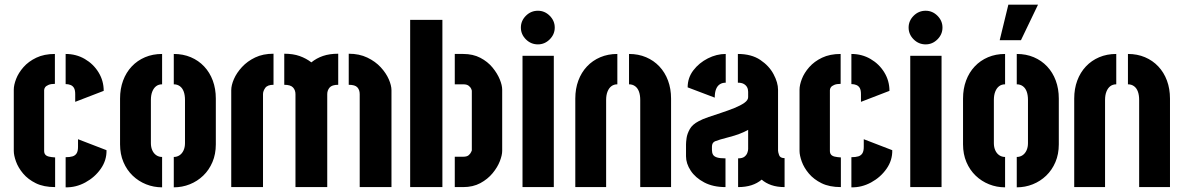

<svg xmlns="http://www.w3.org/2000/svg" viewBox="-20 -801 5068 822"><path d="M216 0Q167 0 133.5 -16.5Q100 -33 79 -58Q58 -83 48.5 -109.5Q39 -136 39 -155V-417Q39 -437 49 -463Q59 -489 80.5 -513.5Q102 -538 135.5 -554Q169 -570 215 -570V-442Q198 -442 187.5 -437.5Q177 -433 173 -427Q169 -421 169 -415V-155Q169 -145 174 -139Q179 -133 189.5 -130.5Q200 -128 216 -127ZM261 1V-128Q279 -128 290.5 -131.5Q302 -135 308 -144.5Q314 -154 314 -172V-205L436 -158Q437 -115 411.5 -78.5Q386 -42 345.5 -20Q305 2 261 1ZM302 -365V-398Q302 -415 297 -424Q292 -433 282.5 -437Q273 -441 261 -441V-570Q306 -570 343 -548.5Q380 -527 402 -491Q424 -455 424 -412Z M674 1Q638 1 605.5 -12Q573 -25 548 -49Q523 -73 508.5 -107Q494 -141 494 -183V-379Q494 -421 507 -456Q520 -491 544 -516.5Q568 -542 601 -556Q634 -570 674 -570V-440Q659 -440 648.5 -432Q638 -424 632 -409Q626 -394 626 -373V-188Q626 -171 632 -157.5Q638 -144 649 -136.5Q660 -129 674 -129ZM724 1V-129Q738 -129 749 -136.5Q760 -144 766 -157.5Q772 -171 772 -188V-373Q772 -394 766.5 -409Q761 -424 750 -432Q739 -440 724 -440V-570Q764 -570 797 -556Q830 -542 854 -516.5Q878 -491 891 -456Q904 -421 904 -379V-183Q904 -141 889.5 -107Q875 -73 850 -49Q825 -25 792.5 -12Q760 1 724 1Z M1245 0V-398Q1245 -415 1234.5 -426.5Q1224 -438 1197 -438V-571Q1235 -571 1263 -561Q1291 -551 1313 -534Q1335 -552 1363 -561.5Q1391 -571 1428 -571V-438Q1401 -438 1391 -426Q1381 -414 1381 -398V0ZM970 0V-415Q970 -436 981.5 -462.5Q993 -489 1016 -514Q1039 -539 1072.5 -555Q1106 -571 1151 -571V-438Q1125 -438 1115.5 -424.5Q1106 -411 1106 -398V0ZM1520 0V-398Q1520 -416 1510 -427Q1500 -438 1473 -438V-571Q1518 -571 1552.5 -554.5Q1587 -538 1610 -513Q1633 -488 1644.5 -461.5Q1656 -435 1656 -415V0Z M1927 0V-130H1963Q1979 -130 1986.5 -136.5Q1994 -143 1997 -150Q2000 -157 2000 -157V-413Q2000 -414 1997.5 -420.5Q1995 -427 1987 -433.5Q1979 -440 1964 -440H1927V-570H1963Q2005 -570 2036.5 -553.5Q2068 -537 2088.5 -512Q2109 -487 2119.5 -461.5Q2130 -436 2130 -417V-155Q2130 -137 2120 -111Q2110 -85 2089 -59.5Q2068 -34 2036.5 -17Q2005 0 1963 0ZM1736 0V-716H1874V0Z M2217 0V-562H2351V0ZM2283 -611Q2253 -611 2231.5 -632.5Q2210 -654 2210 -683Q2210 -712 2231.5 -733.5Q2253 -755 2283 -755Q2312 -755 2333.5 -733.5Q2355 -712 2355 -683Q2355 -654 2333.5 -632.5Q2312 -611 2283 -611Z M2443 -379Q2443 -421 2456 -456Q2469 -491 2493 -516.5Q2517 -542 2550 -556Q2583 -570 2623 -570V-440Q2608 -440 2597.5 -432Q2587 -424 2581 -409Q2575 -394 2575 -373V0H2443ZM2721 -373Q2721 -394 2715.5 -409Q2710 -424 2699 -432Q2688 -440 2673 -440V-570Q2713 -570 2746 -556Q2779 -542 2803 -516.5Q2827 -491 2840 -456Q2853 -421 2853 -379V0H2721Z M3086 0Q3033 0 2995 -20Q2957 -40 2937 -70.5Q2917 -101 2917 -132V-183Q2917 -193 2919.5 -210.5Q2922 -228 2933 -248Q2944 -268 2971 -282Q2987 -291 3013.5 -300Q3040 -309 3069 -318.5Q3098 -328 3124 -338.5Q3150 -349 3166.5 -360.5Q3183 -372 3183 -385V-408Q3183 -419 3178.5 -427.5Q3174 -436 3164.5 -441.5Q3155 -447 3139 -447V-570Q3197 -570 3235 -544.5Q3273 -519 3292 -483Q3311 -447 3311 -417V-156Q3311 -150 3315.5 -137Q3320 -124 3339 -124V0Q3307 0 3282.5 -8.5Q3258 -17 3241 -32Q3222 -16 3197 -8Q3172 0 3140 0V-123Q3158 -123 3167 -130Q3176 -137 3179.5 -146.5Q3183 -156 3183 -163V-245Q3167 -236 3146 -228Q3125 -220 3103 -214.5Q3081 -209 3064.5 -204Q3048 -199 3041 -196Q3028 -190 3028 -173V-159Q3028 -147 3032.5 -139Q3037 -131 3049.5 -127Q3062 -123 3086 -123ZM3040 -383 2924 -427Q2924 -468 2948.5 -500Q2973 -532 3010.5 -551Q3048 -570 3087 -570V-447Q3072 -447 3061.5 -440Q3051 -433 3045.5 -419Q3040 -405 3040 -383Z M3580 0Q3531 0 3497.5 -16.5Q3464 -33 3443 -58Q3422 -83 3412.5 -109.5Q3403 -136 3403 -155V-417Q3403 -437 3413 -463Q3423 -489 3444.5 -513.5Q3466 -538 3499.5 -554Q3533 -570 3579 -570V-442Q3562 -442 3551.5 -437.5Q3541 -433 3537 -427Q3533 -421 3533 -415V-155Q3533 -145 3538 -139Q3543 -133 3553.5 -130.5Q3564 -128 3580 -127ZM3625 1V-128Q3643 -128 3654.5 -131.5Q3666 -135 3672 -144.5Q3678 -154 3678 -172V-205L3800 -158Q3801 -115 3775.5 -78.5Q3750 -42 3709.5 -20Q3669 2 3625 1ZM3666 -365V-398Q3666 -415 3661 -424Q3656 -433 3646.5 -437Q3637 -441 3625 -441V-570Q3670 -570 3707 -548.5Q3744 -527 3766 -491Q3788 -455 3788 -412Z M3877 0V-562H4011V0ZM3943 -611Q3913 -611 3891.5 -632.5Q3870 -654 3870 -683Q3870 -712 3891.5 -733.5Q3913 -755 3943 -755Q3972 -755 3993.5 -733.5Q4015 -712 4015 -683Q4015 -654 3993.5 -632.5Q3972 -611 3943 -611Z M4260 -629 4297 -781H4424L4351 -629ZM4283 1Q4247 1 4214.5 -12Q4182 -25 4157 -49Q4132 -73 4117.5 -107Q4103 -141 4103 -183V-379Q4103 -421 4116 -456Q4129 -491 4153 -516.5Q4177 -542 4210 -556Q4243 -570 4283 -570V-440Q4268 -440 4257.5 -432Q4247 -424 4241 -409Q4235 -394 4235 -373V-188Q4235 -171 4241 -157.5Q4247 -144 4258 -136.5Q4269 -129 4283 -129ZM4333 1V-129Q4347 -129 4358 -136.5Q4369 -144 4375 -157.5Q4381 -171 4381 -188V-373Q4381 -394 4375.5 -409Q4370 -424 4359 -432Q4348 -440 4333 -440V-570Q4373 -570 4406 -556Q4439 -542 4463 -516.5Q4487 -491 4500 -456Q4513 -421 4513 -379V-183Q4513 -141 4498.5 -107Q4484 -73 4459 -49Q4434 -25 4401.5 -12Q4369 1 4333 1Z M4579 -379Q4579 -421 4592 -456Q4605 -491 4629 -516.5Q4653 -542 4686 -556Q4719 -570 4759 -570V-440Q4744 -440 4733.5 -432Q4723 -424 4717 -409Q4711 -394 4711 -373V0H4579ZM4857 -373Q4857 -394 4851.5 -409Q4846 -424 4835 -432Q4824 -440 4809 -440V-570Q4849 -570 4882 -556Q4915 -542 4939 -516.5Q4963 -491 4976 -456Q4989 -421 4989 -379V0H4857Z"/></svg>

Font: Stick No Bills ExtraBold
Style: Regular
Weight: 800
Version: Version 2.000